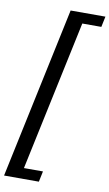

<svg xmlns="http://www.w3.org/2000/svg" viewBox="-155 -802 629 1103"><g transform="rotate(10 159.5 -250.0)"><path d="M-48 250 164 -750H367L354 -688H243L57 188H168L155 250Z"/></g></svg>

Font: Lobster Two
Style: Bold Italic
Weight: 700
Designer: Pablo Impallari
Foundry: Pablo Impallari. www.impallari.com
Version: Version 1.006